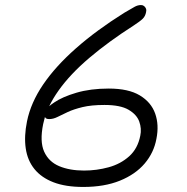

<svg xmlns="http://www.w3.org/2000/svg" viewBox="-20 -731 740 761"><path d="M310 10Q240 10 192 -8.5Q144 -27 116.5 -61Q89 -95 82 -143Q75 -191 87 -250Q102 -324 151 -396Q200 -468 281 -539.5Q362 -611 472 -680Q501 -697 513.5 -704Q526 -711 539 -711Q546 -711 551 -707Q556 -703 558.5 -697Q561 -691 559 -683Q556 -667 546 -657Q536 -647 510 -630Q410 -566 334 -501.5Q258 -437 212 -372Q190 -341 175 -310Q183 -317 195 -325Q227 -347 283 -363.5Q339 -380 411 -380Q489 -380 534 -353Q579 -326 595 -281Q611 -236 600 -181Q590 -126 553.5 -83Q517 -40 455.5 -15Q394 10 310 10ZM158 -267Q154 -253 151 -239Q137 -170 155 -130Q173 -90 214.5 -72.5Q256 -55 313 -55Q363 -55 410.5 -68Q458 -81 492 -111.5Q526 -142 536 -193Q542 -221 532 -249Q522 -277 489.5 -296Q457 -315 394 -315Q342 -315 307 -306.5Q272 -298 248.5 -287Q225 -276 208 -267.5Q191 -259 175 -259Q162 -259 159 -266Q159 -266 158 -267Z"/></svg>

Font: Shantell Sans Light Light
Style: Italic
Weight: 300
Italic angle: -11°
Version: Version 1.008;[ac192a2d6]